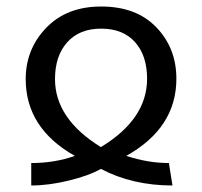

<svg xmlns="http://www.w3.org/2000/svg" viewBox="-20 -558 621 590"><path d="M59 -315Q59 -407 122 -472.5Q185 -538 291 -538Q399 -538 460.5 -474Q522 -410 522 -316Q522 -165 368 -79Q435 -57 499 -57L510 12Q387 12 290 -39Q253 -18 191 -3Q129 12 76 12V-57Q148 -57 210 -79Q59 -164 59 -315ZM149 -315Q149 -193 290 -106Q432 -192 432 -316Q432 -387 395 -428.5Q358 -470 291 -470Q224 -470 186.5 -428Q149 -386 149 -315Z"/></svg>

Font: FiraGO Book
Style: Regular
Weight: 350
Designer: bBox Type
Foundry: bBox Type GmbH
Version: Version 1.001;PS 001.001;hotconv 1.0.88;makeotf.lib2.5.64775